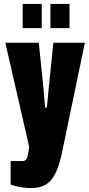

<svg xmlns="http://www.w3.org/2000/svg" viewBox="-20 -745 451 975"><path d="M95 -602V-725H192V-602ZM236 -602V-725H333V-602ZM138 210Q107 210 77 204Q47 198 34 192V73H95Q113 73 119 52Q125 31 128 0L7 -528H177L201 -294Q203 -269 205.5 -242Q208 -215 209 -199H218Q220 -213 222 -239.5Q224 -266 227 -294L251 -528H411L296 24Q283 88 264.5 129Q246 170 216 190Q186 210 138 210Z"/></svg>

Font: Archivo ExtraCondensed Black
Style: Regular
Weight: 900
Width: 2
Designer: Hector Gatti
Foundry: Omnibus-Type
Version: Version 2.001; ttfautohint (v1.8.3)